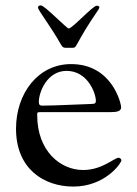

<svg xmlns="http://www.w3.org/2000/svg" viewBox="-20 -668 506 707"><path d="M120 -640C120 -630 167 -571 205 -503C211 -492 217 -492 223 -492H248C265 -492 255 -505 342 -632C344 -636 346 -639 346 -641C346 -646 339 -647 336 -647C322 -647 246 -563 233 -563C226 -563 144 -648 131 -648C128 -648 120 -648 120 -640ZM39 -194C39 -45 143 19 250 19C367 19 427 -67 427 -78C427 -82 422 -87 417 -87C400 -87 357 -42 286 -42C203 -42 117 -111 117 -244C117 -254 117 -255 128 -255H158H385C413 -255 426 -259 426 -273C426 -288 392 -432 242 -432C120 -432 39 -324 39 -194ZM123 -293C123 -328 153 -407 225 -407C304 -407 333 -323 333 -297C333 -288 331 -285 312 -285C295 -285 182 -279 136 -279C125 -279 123 -284 123 -293Z"/></svg>

Font: OFL Sorts Mill Goudy
Style: Regular
Weight: 500
Version: Version 003.000